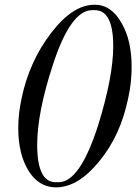

<svg xmlns="http://www.w3.org/2000/svg" viewBox="-20 -780 579 811"><path d="M521.1 -363.4C531.4 -409.1 536 -453.7 536 -497.1C536 -571.4 522.3 -633.1 493.7 -682.3C465.1 -733.7 427.4 -760 379.4 -760C317.7 -760 256 -720 195.4 -640C134.9 -561.1 92.6 -468.6 70.9 -363.4C61.7 -320 57.1 -278.9 57.1 -238.9C57.1 -164.6 72 -105.1 100.6 -58.3C130.3 -11.4 169.1 11.4 216 11.4C278.9 11.4 339.4 -25.1 398.9 -98.3C459.4 -171.4 499.4 -259.4 521.1 -363.4ZM380.6 -737.1C432 -737.1 458.3 -686.9 458.3 -585.1C458.3 -498.3 436.6 -386.3 394.3 -250.3C342.9 -90.3 288 -10.3 227.4 -10.3H214.9C163.4 -10.3 137.1 -62.9 137.1 -168C137.1 -258.3 158.9 -370.3 202.3 -502.9C252.6 -659.4 308.6 -737.1 369.1 -737.1Z"/></svg>

Font: GFS Goschen
Style: Italic
Weight: 400
Designer: George D. Matthiopoulos
Foundry: George D. Matthiopoulos
Version: Fontographer 4.7 9/28/09 FG4M≠0000002248